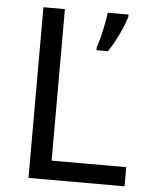

<svg xmlns="http://www.w3.org/2000/svg" viewBox="-52 -757 628 800"><g transform="rotate(5 262.0 -357.0)"><path d="M333 -554.7H380.9C397 -578.1 411.6 -605 425.8 -634.8C439.9 -664.6 448.7 -688.5 453.1 -705.6V-714.4H366.2C364.3 -697.8 360.4 -674.3 354 -644C347.7 -613.8 340.3 -587.9 333 -566.4ZM499 0V-80.1H187V-713.9H97.2V0Z"/></g></svg>

Font: Noto Reveo Sans
Style: Regular
Weight: 400
Designer: Monotype Design team
Foundry: Monotype Imaging Inc.
Version: Version 1.04